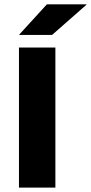

<svg xmlns="http://www.w3.org/2000/svg" viewBox="-20 -856 414 876"><path d="M232.7 0H66.5V-639H232.7ZM193.9 -836.3H374.3V-834.3L217.5 -696.6H68.1V-698.5Z"/></svg>

Font: Anek Gurmukhi Medium SemiExpanded
Style: Regular
Weight: 500
Width: 6
Version: Version 1.003